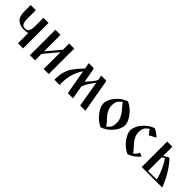

<svg xmlns="http://www.w3.org/2000/svg" viewBox="250 -1581 2664 2664"><g transform="rotate(45 1582.5 -248.5)"><path d="M298.8 -500V-334C298.8 -306.6 296.5 -284.2 292 -266.6C287.4 -249 280.8 -236.8 272 -230C263.2 -223.1 255.4 -218.8 248.5 -216.8C241.7 -214.8 233.4 -213.9 223.6 -213.9C213.9 -213.9 205.6 -214.8 198.7 -216.8C191.9 -218.8 184.2 -223.1 175.8 -230C167.3 -236.8 160.8 -249 156.2 -266.6C151.7 -284.2 149.4 -306.6 149.4 -334V-500H48.8V-366.2C48.8 -304.4 65.4 -259.6 98.6 -231.9C131.8 -204.3 173.5 -190.4 223.6 -190.4C250.3 -190.4 275.4 -194.3 298.8 -202.1V0H399.4V-500Z M803.7 -500V-378.9L633.8 -176.8V-500H533.2V0H633.8V-127L803.7 -330.1V0H903.3V-500Z M1538.1 -483.4C1536.1 -494.5 1529 -500 1516.6 -500H1432.6L1446.3 -426.8C1441.7 -417 1436.2 -407.2 1429.7 -397.5C1423.2 -387.7 1415.2 -377 1405.8 -365.2C1396.3 -353.5 1388.7 -344.1 1382.8 -336.9C1377 -329.8 1367.7 -319.2 1355 -305.2C1342.3 -291.2 1334 -281.9 1330.1 -277.3L1293.9 -483.4C1292 -494.5 1284.2 -500 1270.5 -500H1188.5L1205.1 -411.1C1160.2 -364.3 1125 -324.1 1099.6 -290.5C1074.2 -257 1055.3 -223.6 1043 -190.4C1030.6 -157.2 1022.8 -128.6 1019.5 -104.5C1016.3 -80.4 1014 -45.6 1012.7 0H1119.1C1116.5 -10.4 1115.2 -23.4 1115.2 -39.1C1115.2 -162.1 1147.8 -270.5 1212.9 -364.3L1277.3 0H1378.9L1344.7 -195.3C1351.2 -218.1 1360.7 -240.2 1373 -261.7C1385.4 -283.2 1400.2 -305.7 1417.5 -329.1C1434.7 -352.5 1446.9 -370.1 1454.1 -381.8L1520.5 0H1623Z M1980.5 -47.9C1974.6 -60.2 1962.7 -76.7 1944.8 -97.2C1926.9 -117.7 1909.7 -136.9 1893.1 -154.8C1876.5 -172.7 1861.3 -195.8 1847.7 -224.1C1834 -252.4 1827.1 -280.9 1827.1 -309.6C1827.1 -344.1 1832.4 -371.4 1842.8 -391.6C1853.2 -411.8 1873.7 -432 1904.3 -452.1C1910.8 -441.1 1923.2 -424.8 1941.4 -403.3C1959.6 -381.8 1976.2 -362 1991.2 -343.8C2006.2 -325.5 2019.7 -302.6 2031.7 -274.9C2043.8 -247.2 2049.8 -219.4 2049.8 -191.4C2049.8 -156.9 2045.2 -129.6 2036.1 -109.4C2027 -89.2 2008.5 -68.7 1980.5 -47.9ZM1948.2 -509.8C1899.4 -492.8 1857.3 -467 1821.8 -432.1C1786.3 -397.3 1761.6 -364.1 1747.6 -332.5C1733.6 -300.9 1726.6 -272.8 1726.6 -248C1726.6 -207 1746.9 -159.3 1787.6 -105C1828.3 -50.6 1877 -11.1 1933.6 13.7C1982.4 -3.3 2024.6 -29.1 2060.1 -64C2095.5 -98.8 2120.3 -132 2134.3 -163.6C2148.3 -195.1 2155.3 -223.3 2155.3 -248C2155.3 -289.1 2134.9 -336.8 2094.2 -391.1C2053.5 -445.5 2004.9 -485 1948.2 -509.8Z M2486.3 -381.8 2584 -432.6C2548.8 -467.8 2512.4 -493.5 2474.6 -509.8C2425.8 -492.8 2383.8 -467 2348.6 -432.1C2313.5 -397.3 2288.9 -364.1 2274.9 -332.5C2260.9 -300.9 2253.9 -272.8 2253.9 -248C2253.9 -207 2274.3 -159.3 2314.9 -105C2355.6 -50.6 2404.3 -11.1 2460.9 13.7C2528.6 -10.4 2583 -49.5 2624 -103.5L2569.3 -124C2561.5 -98 2541 -72.6 2507.8 -47.9C2502 -60.2 2490.1 -76.7 2472.2 -97.2C2454.3 -117.7 2436.8 -136.9 2419.9 -154.8C2403 -172.7 2387.7 -195.8 2374 -224.1C2360.4 -252.4 2353.5 -280.9 2353.5 -309.6C2353.5 -344.1 2358.7 -371.4 2369.1 -391.6C2379.6 -411.8 2400.1 -432 2430.7 -452.1C2435.9 -443 2454.4 -419.6 2486.3 -381.8Z M2727.5 -500V0H3129.9C3095.4 -89.8 3056.2 -167.3 3012.2 -232.4C2968.3 -297.5 2932.3 -341.5 2904.3 -364.3L2828.1 -320.3V-500ZM2828.1 -24.4V-293L2868.2 -315.4C2889 -288.1 2911.8 -248.4 2936.5 -196.3C2961.3 -144.2 2981.8 -86.9 2998 -24.4Z"/></g></svg>

Font: TriodPostnaja
Style: Medium
Weight: 500
Version: 20110805; ttfautohint (v0.96) -l 8 -r 50 -G 200 -x 14 -w "G"